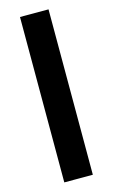

<svg xmlns="http://www.w3.org/2000/svg" viewBox="-117 -795 494 841"><g transform="rotate(-15 130.0 -375.0)"><path d="M194.8 -750V0H65.4V-750Z"/></g></svg>

Font: Vazirmatn UI SemiBold
Style: Regular
Weight: 600
Designer: Saber Rastikerdar
Foundry: Saber Rastikerdar
Version: Version 33.003